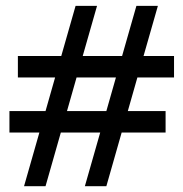

<svg xmlns="http://www.w3.org/2000/svg" viewBox="-20 -733 626 655"><path d="M208.5 -354H342.8L375.5 -468.8H241.2ZM41 -542H189L237.8 -712.9H311L262.2 -542H396.5L445.3 -712.9H518.6L469.7 -542H573.7V-468.8H448.7L416 -354H544.9V-280.8H395L342.8 -97.7H269.5L321.8 -280.8H187.5L135.3 -97.7H62L114.3 -280.8H12.2V-354H135.3L168 -468.8H41Z"/></svg>

Font: Andika Cyr
Style: Regular
Weight: 400
Designer: Victor Gaultney, Annie Olsen, Julie Remington, Don Collingsworth, Eric Hays, Becca Hirsbrunner
Foundry: SIL International
Version: Version 5.000